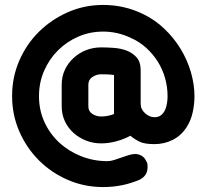

<svg xmlns="http://www.w3.org/2000/svg" viewBox="-20 -751 840 778"><path d="M446 -446Q443 -446 442 -447V-448ZM338 -320Q338 -300 354 -289.5Q370 -279 390 -279Q403 -279 416.5 -281.5Q430 -284 442 -289V-447Q429 -449 415 -449.5Q401 -450 390 -450Q371 -450 354.5 -439Q338 -428 338 -408ZM138 -361Q138 -304 160.5 -255.5Q183 -207 221.5 -172Q260 -137 310 -117.5Q360 -98 415 -98Q428 -98 442 -102.5Q456 -107 470 -112Q484 -117 500 -122Q516 -127 527 -127Q542 -127 554.5 -119.5Q567 -112 574 -95V-96Q577 -91 577.5 -85Q578 -79 578 -74Q578 -39 546 -23Q477 7 398 7Q322 7 255 -22Q188 -51 137.5 -101.5Q87 -152 58 -219Q29 -286 29 -362Q29 -438 58 -505Q87 -572 137.5 -622Q188 -672 255 -701.5Q322 -731 398 -731Q483 -731 558 -695Q608 -671 647 -633.5Q686 -596 713 -551Q740 -506 754 -457Q768 -408 768 -361Q768 -329 761 -296.5Q754 -264 737 -237Q715 -202 680.5 -184.5Q646 -167 606 -167Q567 -167 547.5 -176Q528 -185 508 -201Q483 -187 451.5 -178.5Q420 -170 390 -170Q358 -170 329.5 -181Q301 -192 278.5 -212Q256 -232 243 -259.5Q230 -287 230 -320V-408Q230 -441 243 -468.5Q256 -496 278.5 -516.5Q301 -537 329.5 -548Q358 -559 390 -559Q413 -559 441 -557Q469 -555 493 -546Q517 -537 533.5 -518.5Q550 -500 550 -466V-331Q550 -308 568 -292Q586 -276 606 -276Q623 -276 633.5 -285Q644 -294 649.5 -307Q655 -320 657 -334.5Q659 -349 659 -361Q659 -398 649 -434Q639 -470 619.5 -501Q600 -532 572.5 -557Q545 -582 511 -597Q457 -623 398 -623Q344 -623 297 -602.5Q250 -582 214.5 -546.5Q179 -511 158.5 -463.5Q138 -416 138 -362Z"/></svg>

Font: VDS
Style: Bold
Weight: 700
Designer: artmaker
Foundry: artmaker
Version: Version 1.000 2009 initial release